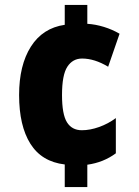

<svg xmlns="http://www.w3.org/2000/svg" viewBox="-20 -744 562 774"><path d="M332 -648Q365 -646 399 -635.5Q433 -625 462 -608L416 -475Q361 -508 311 -508Q273 -508 251.5 -475Q230 -442 230 -361Q230 -283 250 -251Q270 -219 310 -219Q343 -219 379.5 -232Q416 -245 447 -268V-126Q397 -89 332 -80V10H241V-81Q148 -92 102.5 -164.5Q57 -237 57 -361Q57 -481 104.5 -556Q152 -631 241 -644V-724H332Z"/></svg>

Font: Noto Sans Malayalam Condensed Black
Style: Regular
Weight: 900
Width: 3
Designer: Jelle Bosma - Monotype Design Team
Foundry: Monotype Imaging Inc.
Version: Version 2.104; ttfautohint (v1.8.4.7-5d5b)